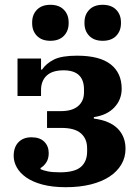

<svg xmlns="http://www.w3.org/2000/svg" viewBox="-20 -768 575 800"><path d="M254 12Q198 12 157 1Q116 -10 89.5 -28.5Q63 -47 50 -70.5Q37 -94 37 -118Q37 -155 57 -175.5Q77 -196 111 -196Q146 -196 164.5 -177.5Q183 -159 183 -130Q183 -107 173 -91.5Q163 -76 149 -68V-63Q160 -58 179 -54Q198 -50 230 -50Q291 -50 317 -72.5Q343 -95 343 -137V-150Q343 -190 317 -212.5Q291 -235 237 -235H176V-305H234Q281 -305 305.5 -326Q330 -347 330 -383V-395Q330 -475 245 -475Q198 -475 174.5 -453Q151 -431 151 -393V-368H53V-524H151V-478H155Q173 -504 205 -520Q237 -536 301 -536Q395 -536 441 -500Q487 -464 487 -398Q487 -353 456.5 -320.5Q426 -288 371 -280V-274Q438 -265 470.5 -232Q503 -199 503 -148Q503 -112 485.5 -82.5Q468 -53 436 -32Q404 -11 358 0.5Q312 12 254 12ZM190 -598Q154 -598 134 -618.5Q114 -639 114 -671V-675Q114 -707 134 -727.5Q154 -748 190 -748Q226 -748 246 -727.5Q266 -707 266 -675V-671Q266 -639 246 -618.5Q226 -598 190 -598ZM408 -598Q372 -598 352 -618.5Q332 -639 332 -671V-675Q332 -707 352 -727.5Q372 -748 408 -748Q444 -748 464 -727.5Q484 -707 484 -675V-671Q484 -639 464 -618.5Q444 -598 408 -598Z"/></svg>

Font: IBM Plex Serif
Style: Bold
Weight: 700
Designer: Mike Abbink, Paul van der Laan, Pieter van Rosmalen
Foundry: Bold Monday
Version: Version 2.008